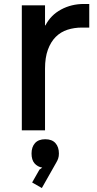

<svg xmlns="http://www.w3.org/2000/svg" viewBox="-20 -657 490 968"><path d="M430 -518H393Q354 -518 320 -507Q286 -496 261 -471Q236 -446 221.5 -406.5Q207 -367 207 -311V0H90V-630H207V-529H209Q236 -581 288 -609Q340 -637 403 -637H430ZM277 117Q277 131 273.5 141.5Q270 152 264 162L191 291L142 263L179 198L193 188Q169 184 154 166.5Q139 149 139 117Q139 84 156.5 64.5Q174 45 208 45Q242 45 259.5 64.5Q277 84 277 117Z"/></svg>

Font: Sinkin Sans 500 Medium
Style: 500 Medium
Weight: 500
Designer: Keith Bates
Foundry: K-Type
Version: Sinkin Sans (version 1.0)  by Keith Bates   •   © 2014   www